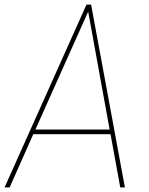

<svg xmlns="http://www.w3.org/2000/svg" viewBox="-34 -810 644 830"><path d="M339.8 -790H359.9L505.9 0H485.8L443.8 -230H109.9L7.8 0H-14.2ZM347.2 -759.8 119.1 -250H439.9Z"/></svg>

Font: Cooper Hewitt
Style: Thin Italic
Weight: 702
Designer: Village Type and Design LLC
Foundry: Cooper Hewitt Smithsonian Design Museum
Version: 1.000